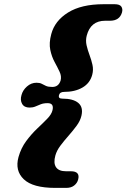

<svg xmlns="http://www.w3.org/2000/svg" viewBox="-20 -766 601 912"><path d="M260 -313.5Q256 -297.5 276 -297.5Q327.5 -297.5 351.8 -277.2Q376 -257 367 -217Q361.5 -192.5 344 -168.8Q326.5 -145 305.5 -121.2Q284.5 -97.5 267 -74.2Q249.5 -51 243 -27.5Q233 8.5 246 28Q259 47.5 293.5 47.5H316.5Q362 47.5 351 87.5Q346.5 104 332.2 115.2Q318 126.5 294.5 126.5H242Q136 126.5 93 85.5Q50 44.5 68 -20.5Q80 -63 104.5 -96Q129 -129 156.2 -154.8Q183.5 -180.5 204.2 -201.8Q225 -223 229.5 -243Q237 -276 206.5 -276Q187 -276 173.8 -270.8Q160.5 -265.5 148.2 -260.2Q136 -255 120.5 -255Q95 -255 85 -272.8Q75 -290.5 82 -314Q88 -337.5 108 -355.2Q128 -373 153.5 -373Q169 -373 178.2 -368Q187.5 -363 198.2 -358Q209 -353 228.5 -353Q258.5 -353 268 -384Q273 -404 263 -425.2Q253 -446.5 239.2 -471.8Q225.5 -497 218.8 -529.2Q212 -561.5 223.5 -604Q240 -667 303.2 -706.5Q366.5 -746 472 -746H524.5Q548.5 -746 556.2 -734.8Q564 -723.5 559.5 -707Q548 -667.5 502.5 -667.5H479.5Q410.5 -667.5 392 -597Q386 -574 391.2 -551Q396.5 -528 405.2 -504.8Q414 -481.5 419.2 -458Q424.5 -434.5 418 -410.5Q407.5 -371 371.8 -350.2Q336 -329.5 284.5 -329.5Q264 -329.5 260 -313.5Z"/></svg>

Font: Fraunces 9pt S050 Black
Style: Italic
Weight: 900
Italic angle: -16°
Version: Version 1.000; ttfautohint (v1.8.3)